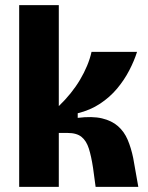

<svg xmlns="http://www.w3.org/2000/svg" viewBox="-20 -731 579 751"><path d="M55 0V-711H210V-316Q235 -340 256 -366Q277 -392 293 -419Q309 -446 320.5 -473.5Q332 -501 338 -528H516Q505 -493 485.5 -455.5Q466 -418 438 -384.5Q410 -351 371.5 -325.5Q333 -300 284 -288V-270Q341 -277 379 -268Q417 -259 441.5 -237.5Q466 -216 479.5 -184Q493 -152 501 -113L521 0H354L344 -74Q337 -120 327.5 -150Q318 -180 299 -195.5Q280 -211 244 -211H210V0Z"/></svg>

Font: Bricolage Grotesque SemiCondensed ExtraBold
Style: Regular
Weight: 800
Width: 4
Designer: Mathieu Triay
Foundry: Atelier Triay
Version: Version 1.001;gftools[0.9.33.dev8+g029e19f]